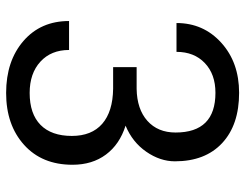

<svg xmlns="http://www.w3.org/2000/svg" viewBox="-104 -657 770 602"><g transform="rotate(90 281.0 -356.0)"><path d="M190.4 -399.4H258.3Q322.3 -400.4 358.9 -433.1Q395.5 -465.8 395.5 -521.5Q395.5 -646.5 271 -646.5Q212.4 -646.5 177.5 -613Q142.6 -579.6 142.6 -524.4H52.2Q52.2 -608.9 114 -664.8Q175.8 -720.7 271 -720.7Q371.6 -720.7 428.7 -667.5Q485.8 -614.3 485.8 -519.5Q485.8 -473.1 455.8 -429.7Q425.8 -386.2 374 -364.7Q432.6 -346.2 464.6 -303.2Q496.6 -260.3 496.6 -198.2Q496.6 -102.5 434.1 -46.4Q371.6 9.8 271.5 9.8Q171.4 9.8 108.6 -44.4Q45.9 -98.6 45.9 -187.5H136.7Q136.7 -131.3 173.3 -97.7Q210 -64 271.5 -64Q336.9 -64 371.6 -98.1Q406.2 -132.3 406.2 -196.3Q406.2 -258.3 368.2 -291.5Q330.1 -324.7 258.3 -325.7H190.4Z"/></g></svg>

Font: TypoPRO Roboto
Style: Regular
Weight: 400
Designer: Google
Version: Version 2.136; 2016